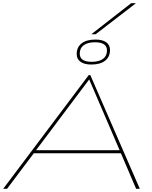

<svg xmlns="http://www.w3.org/2000/svg" viewBox="-50 -1179 951 1199"><path d="M-30 0 504 -710H514L823 0H800L705 -222H161L-6 0ZM175 -241H697L507 -683ZM520 -776Q477 -776 453 -793Q429 -810 429 -841Q429 -885 460 -908.5Q491 -932 546 -932Q590 -932 613.5 -915Q637 -898 637 -867Q637 -824 606.5 -800Q576 -776 520 -776ZM523 -793Q569 -793 593.5 -811.5Q618 -830 618 -864Q618 -915 543 -915Q497 -915 472.5 -896.5Q448 -878 448 -844Q448 -793 523 -793ZM520 -965 769 -1159H799L547 -965Z"/></svg>

Font: Georama ExtraExtended Thin
Style: Italic
Weight: 100
Width: 8
Italic angle: -9°
Designer: Jean-Baptiste Levee
Foundry: Production Type
Version: Version 1.000